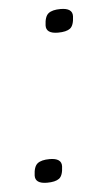

<svg xmlns="http://www.w3.org/2000/svg" viewBox="-45 -567 338 601"><g transform="rotate(-5 124.5 -267.0)"><path d="M42 -24Q43 -52 55 -61.5Q67 -71 93 -71Q131 -71 130 -45Q129 -16 117 -7Q105 2 79 2Q41 2 42 -24ZM117 -489Q118 -517 130 -526.5Q142 -536 168 -536Q206 -536 205 -510Q204 -481 192 -472Q180 -463 154 -463Q116 -463 117 -489Z"/></g></svg>

Font: Georama ExtraExtended Light
Style: Italic
Weight: 300
Width: 8
Italic angle: -9°
Designer: Jean-Baptiste Levee
Foundry: Production Type
Version: Version 1.000